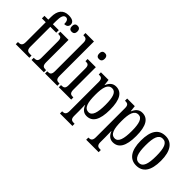

<svg xmlns="http://www.w3.org/2000/svg" viewBox="-15 -1543 2551 2551"><g transform="rotate(45 1261.0 -267.0)"><path d="M20 0H275V-41H244C209 -41 181 -50 181 -113V-488H292V-536H181V-596C181 -679 197 -726 239 -726C277 -726 286 -685 286 -644C332 -644 353 -668 353 -701C353 -740 325 -770 246 -770C147 -770 95 -706 95 -587V-536H23V-488H95V-113C95 -50 64 -41 32 -41H20Z M428 -641C457 -641 480 -656 480 -698C480 -740 457 -755 428 -755C399 -755 378 -740 378 -698C378 -656 399 -641 428 -641ZM316 0H548V-41H538C499 -41 475 -52 475 -115V-536H321V-495H331C368 -495 389 -484 389 -425V-110C389 -51 364 -41 326 -41H316Z M570 0H801V-41H792C753 -41 729 -52 729 -115V-760H570V-719H580C611 -719 642 -710 642 -651V-115C642 -52 618 -41 580 -41H570Z M941 -641C970 -641 993 -656 993 -698C993 -740 970 -755 941 -755C912 -755 891 -740 891 -698C891 -656 912 -641 941 -641ZM829 0H1061V-41H1051C1012 -41 988 -52 988 -115V-536H834V-495H844C881 -495 902 -484 902 -425V-110C902 -51 877 -41 839 -41H829Z M1086 236H1320V195H1303C1272 195 1242 187 1242 128V33C1242 -13 1241 -52 1240 -81H1243C1265 -25 1301 11 1359 11C1465 11 1522 -76 1522 -269C1522 -461 1465 -546 1361 -546C1299 -546 1263 -507 1240 -451H1237L1227 -536H1084V-495H1094C1128 -495 1154 -486 1154 -427V123C1154 186 1124 195 1092 195H1086ZM1342 -44C1264 -44 1242 -128 1242 -272C1242 -409 1264 -492 1342 -492C1408 -492 1433 -416 1433 -273C1433 -128 1408 -44 1342 -44Z M1579 236H1813V195H1796C1765 195 1735 187 1735 128V33C1735 -13 1734 -52 1733 -81H1736C1758 -25 1794 11 1852 11C1958 11 2015 -76 2015 -269C2015 -461 1958 -546 1854 -546C1792 -546 1756 -507 1733 -451H1730L1720 -536H1577V-495H1587C1621 -495 1647 -486 1647 -427V123C1647 186 1617 195 1585 195H1579ZM1835 -44C1757 -44 1735 -128 1735 -272C1735 -409 1757 -492 1835 -492C1901 -492 1926 -416 1926 -273C1926 -128 1901 -44 1835 -44Z M2289 10C2414 10 2480 -81 2480 -269C2480 -456 2408 -546 2292 -546C2165 -546 2100 -456 2100 -269C2100 -81 2172 10 2289 10ZM2291 -41C2217 -41 2189 -119 2189 -269C2189 -418 2216 -494 2290 -494C2365 -494 2391 -418 2391 -269C2391 -119 2365 -41 2291 -41Z"/></g></svg>

Font: Noto Serif Myanmar ExtCond
Style: Regular
Weight: 400
Width: 2
Designer: Ben Mitchell and the Monotype Design Team
Foundry: Monotype Imaging Inc.
Version: Version 2.106